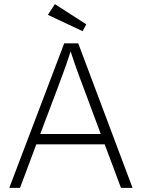

<svg xmlns="http://www.w3.org/2000/svg" viewBox="-20 -910 687 930"><path d="M25 0 291 -700H359L622 0H566L487 -211H156L77 0ZM257 -478 175 -261H468L385 -484Q371 -521 361 -548Q351 -575 342 -601.5Q333 -628 322 -661Q311 -626 301.5 -599Q292 -572 281.5 -544Q271 -516 257 -478ZM380 -759 212 -838 246 -890 398 -792Z"/></svg>

Font: Lexend Deca ExtraLight
Style: Regular
Weight: 200
Designer: Bonnie Shaver-Troup, Thomas Jockin
Foundry: Lexend
Version: Version 1.008; ttfautohint (v1.8.4.7-5d5b)